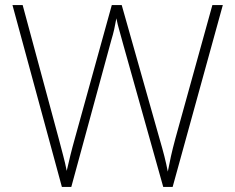

<svg xmlns="http://www.w3.org/2000/svg" viewBox="-20 -734 921 754"><path d="M855 -714 658 0H621L464 -559Q456 -590 449 -613.5Q442 -637 437 -662Q433 -639 428.5 -619Q424 -599 417 -576L260 0H223L29 -714H69L210 -192Q220 -153 228 -123.5Q236 -94 242 -63Q249 -94 256.5 -124.5Q264 -155 275 -194L419 -714H458L606 -191Q618 -150 625.5 -120.5Q633 -91 639 -60Q645 -92 651.5 -121Q658 -150 669 -191L814 -714Z"/></svg>

Font: Noto Sans Arabic UI XLt
Style: Regular
Weight: 200
Designer: Monotype Design Team, Nadine Chahine and Nizar Qandah
Foundry: Monotype Imaging Inc.
Version: Version 2.010; ttfautohint (v1.8.4.7-5d5b)